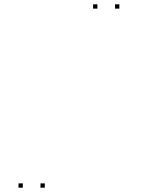

<svg xmlns="http://www.w3.org/2000/svg" viewBox="-20 -760 660 890"><path d="M533.3 -720V-740H513.3V-720ZM431.5 -720V-740H411.5V-720ZM85.8 110V90H65.8V110ZM187.7 110V90H167.7V110Z"/></svg>

Font: Monaspace Neon Dots Var
Style: Regular
Weight: 400
Designer: Riley Cran and the Lettermatic Team
Version: Version 1.100 (Monaspace Neon Dots)